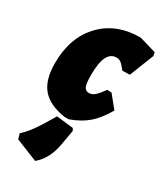

<svg xmlns="http://www.w3.org/2000/svg" viewBox="-185 -555 755 883"><g transform="rotate(30 192.5 -114.0)"><path d="M292 -481 381 -455 385 -437 334 -308 295 -307Q276 -331 266 -338.5Q256 -346 242 -346Q180 -346 180 -219Q180 -174 187 -157.5Q194 -141 213 -141Q228 -141 242 -152.5Q256 -164 279 -196L302 -195L355 -130Q322 -73 285.5 -41.5Q249 -10 193 10H170Q86 -3 47.5 -48.5Q9 -94 9 -183Q9 -318 86 -399.5Q163 -481 292 -481ZM155 253 38 206 30 178Q68 145 108 78L140 25L229 35L236 47L222 126Q208 209 155 253Z"/></g></svg>

Font: Alegreya Sans Black
Style: Italic
Weight: 900
Italic angle: -7°
Designer: Juan Pablo del Peral
Foundry: Huerta Tipografica
Version: Version 2.007